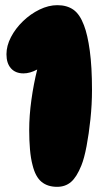

<svg xmlns="http://www.w3.org/2000/svg" viewBox="-20 -712 401 743"><path d="M202 -692Q239 -692 264 -674.5Q289 -657 305 -614Q319 -578 327.5 -515.5Q336 -453 336 -364Q336 -308 330 -251Q324 -194 315 -146.5Q306 -99 295 -72Q277 -27 255 -8Q233 11 201 11Q164 11 140.5 -8.5Q117 -28 106 -73Q99 -99 96 -134Q93 -169 93 -209Q93 -264 101.5 -325.5Q110 -387 124 -443Q96 -428 71 -428Q40 -428 22.5 -447.5Q5 -467 5 -502Q5 -535 22.5 -568.5Q40 -602 69 -630Q98 -658 133 -675Q168 -692 202 -692Z"/></svg>

Font: DynaPuff Condensed
Style: Bold
Weight: 700
Width: 3
Designer: Toshi Omagari, Jennifer Daniel
Foundry: Google Fonts
Version: Version 2.000; ttfautohint (v1.8.4.7-5d5b)